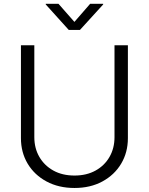

<svg xmlns="http://www.w3.org/2000/svg" viewBox="-20 -962 770 994"><path d="M365.7 11.2Q283.7 11.2 220.9 -22.5Q158.2 -56.2 123.3 -114.5Q88.4 -172.9 88.4 -247.1V-727.5H157.7V-252Q157.7 -194.8 183.6 -149.9Q209.5 -105 256.1 -79.1Q302.7 -53.2 365.7 -53.2Q428.2 -53.2 474.9 -79.1Q521.5 -105 547.1 -149.9Q572.8 -194.8 572.8 -252V-727.5H642.1V-247.1Q642.1 -172.9 607.2 -114.5Q572.3 -56.2 510 -22.5Q447.8 11.2 365.7 11.2ZM282.7 -942.4 365.2 -848.6 446.8 -942.4H514.2V-939L394 -807.1H335.9L216.8 -939V-942.4Z"/></svg>

Font: Inter 16pt Light
Style: Regular
Weight: 300
Version: Version 4.001;git-66647c0bb